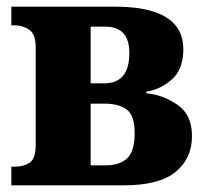

<svg xmlns="http://www.w3.org/2000/svg" viewBox="-20 -556 631 576"><path d="M14 0H351Q458 0 507 -40.5Q556 -81 556 -148Q556 -212 512 -242Q468 -272 419 -276V-281Q463 -288 496.5 -318.5Q530 -349 530 -408Q530 -536 325 -536H14V-480H24Q48 -480 67.5 -467Q87 -454 87 -415V-121Q87 -79 68.5 -67.5Q50 -56 24 -56H14ZM252 -306V-476H296Q368 -476 368 -397Q368 -306 293 -306ZM252 -60V-245H295Q336 -245 360 -227.5Q384 -210 384 -157Q384 -102 361.5 -81Q339 -60 297 -60Z"/></svg>

Font: Noto Serif SemiCondensed Extra
Style: Regular
Weight: 800
Width: 4
Designer: Monotype Design Team
Foundry: Monotype Imaging Inc.
Version: Version 1.002